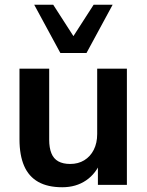

<svg xmlns="http://www.w3.org/2000/svg" viewBox="-20 -778 619 808"><path d="M242 10Q181 10 141 -12.5Q101 -35 81.5 -80Q62 -125 62 -192V-489H187V-190Q187 -156 196.3 -133Q205.5 -110 225.4 -99Q245.3 -88 275.4 -88Q309 -88 334.5 -103.5Q360 -119 374.5 -147.4Q389 -175.9 389 -214V-489H514V0H392V-102H406Q385 -48 342.5 -19Q300 10 242 10ZM234 -555 124 -758H204L289 -626L374 -758H454L344 -555Z"/></svg>

Font: Nunito Sans 12pt ExtraLight
Style: Regular
Weight: 200
Designer: Vernon Adams
Foundry: Vernon Adams
Version: Version 3.101;gftools[0.9.27]